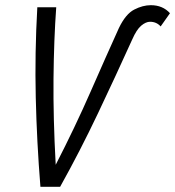

<svg xmlns="http://www.w3.org/2000/svg" viewBox="-20 -721 676 741"><path d="M136 0Q122 -173 118 -345Q114 -517 124 -693H197Q188 -569 186.5 -418Q185 -267 195 -85Q270 -231 330 -368Q390 -505 439 -613Q465 -667 498 -684Q531 -701 562 -701Q608 -701 636 -670L600 -619Q584 -637 559 -637Q543 -637 525 -622Q507 -607 490 -568Q428 -431 358.5 -284.5Q289 -138 212 0Z"/></svg>

Font: Ubuntu Sans Condensed
Style: Italic
Weight: 400
Width: 3
Italic angle: -13.5°
Designer: Dalton Maag Ltd
Foundry: Dalton Maag Ltd
Version: Version 1.006; ttfautohint (v1.8.4.7-5d5b)